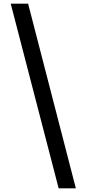

<svg xmlns="http://www.w3.org/2000/svg" viewBox="-20 -852 469 1038"><path d="M38 -832 297 166H390L132 -832Z"/></svg>

Font: Noto Sans Devanagari UI SemiCondensed Medium
Style: Regular
Weight: 500
Width: 4
Designer: Jelle Bosma - Monotype Design Team
Foundry: Monotype Imaging Inc.
Version: Version 2.004